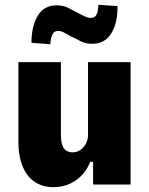

<svg xmlns="http://www.w3.org/2000/svg" viewBox="-20 -763 616 794"><path d="M200 11Q158 11 125.5 -9.5Q93 -30 74.5 -73Q56 -116 56 -178V-506H232V-204Q232 -178 238 -162Q244 -146 255 -139.5Q266 -133 280 -133Q298 -133 312.5 -143Q327 -153 335.5 -169.5Q344 -186 344 -206V-506H520V0H365V-94H353Q334 -45 293.5 -17Q253 11 200 11ZM188 -580 110 -586Q110 -654 136 -697.5Q162 -741 214 -741Q243 -741 265 -729Q287 -717 301 -710Q312 -705 327 -697Q342 -689 356 -689Q373 -689 379.5 -703.5Q386 -718 387 -743L466 -738Q467 -669 440.5 -625.5Q414 -582 362 -582Q332 -582 310.5 -594Q289 -606 274 -612Q263 -618 248.5 -626.5Q234 -635 220 -635Q203 -635 196.5 -620Q190 -605 188 -580Z"/></svg>

Font: Nunito Sans 7pt Condensed Black
Style: Regular
Weight: 900
Width: 3
Designer: Vernon Adams
Foundry: Vernon Adams
Version: Version 3.101;gftools[0.9.27]